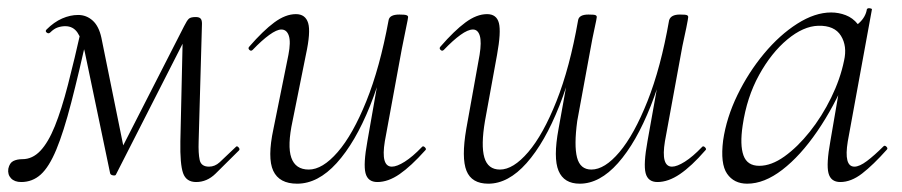

<svg xmlns="http://www.w3.org/2000/svg" viewBox="-25 -429 2170 462"><path d="M447 9Q423 9 415.5 -12.5Q408 -34 409 -89L415 -353L442 -378L254 -9Q253 -6 247 -7Q241 -8 240 -12L179 -304Q172 -335 161.5 -350.5Q151 -366 132 -366Q123 -366 114 -363Q105 -360 96 -351Q92 -347 87.5 -350.5Q83 -354 87 -358Q105 -376 124.5 -384.5Q144 -393 163 -393Q183 -393 198 -379.5Q213 -366 219 -338L275 -62L251 -39L418 -366Q425 -380 429.5 -384Q434 -388 446 -388Q454 -388 457.5 -384.5Q461 -381 461 -372L453 -89Q452 -60 455.5 -44Q459 -28 478 -28Q492 -28 503.5 -38.5Q515 -49 542 -75Q545 -79 549 -74.5Q553 -70 550 -67Q514 -31 493.5 -11Q473 9 447 9ZM26 9Q10 9 1.5 0Q-7 -9 -5 -23Q-2 -37 7 -41.5Q16 -46 29 -46Q53 -46 72 -66Q91 -86 107 -125.5Q123 -165 138.5 -225Q154 -285 172 -365L189 -361Q165 -254 146.5 -182.5Q128 -111 110.5 -69Q93 -27 73 -9Q53 9 26 9Z M690 13Q647 13 632.5 -18Q618 -49 633 -119L669 -297Q675 -328 670 -343Q665 -358 652 -358Q641 -358 623 -345Q605 -332 583 -309Q579 -305 575 -309Q571 -313 575 -317Q608 -355 635 -375Q662 -395 687 -395Q710 -395 716.5 -373.5Q723 -352 711 -297L679 -138Q666 -78 676 -49.5Q686 -21 718 -21Q751 -21 787.5 -63Q824 -105 856.5 -185.5Q889 -266 910 -380L921 -379Q901 -263 865.5 -174.5Q830 -86 785 -36.5Q740 13 690 13ZM883 9Q860 9 854.5 -12.5Q849 -34 859 -89L910 -380Q912 -394 936 -394Q949 -394 953 -392.5Q957 -391 957 -388Q957 -385 952 -361.5Q947 -338 942 -312L901 -89Q891 -28 918 -28Q930 -28 949 -40Q968 -52 990 -75Q993 -79 997.5 -74.5Q1002 -70 998 -67Q964 -29 936.5 -10Q909 9 883 9Z M1147 -395Q1170 -395 1175.5 -373.5Q1181 -352 1171 -297L1142 -138Q1132 -79 1140.5 -50Q1149 -21 1178 -21Q1210 -21 1246 -63Q1282 -105 1314 -185.5Q1346 -266 1366 -380L1376 -379Q1356 -263 1321 -174.5Q1286 -86 1242 -36.5Q1198 13 1150 13Q1110 13 1097.5 -18Q1085 -49 1097 -119L1129 -297Q1134 -328 1129.5 -343Q1125 -358 1113 -358Q1101 -358 1083 -345Q1065 -332 1043 -309Q1039 -305 1035 -309Q1031 -313 1035 -317Q1068 -355 1095 -375Q1122 -395 1147 -395ZM1611 -394Q1625 -394 1628 -392.5Q1631 -391 1631 -388Q1631 -385 1626.5 -362.5Q1622 -340 1617 -318L1575 -89Q1565 -28 1592 -28Q1604 -28 1623 -40Q1642 -52 1664 -75Q1667 -79 1671.5 -74.5Q1676 -70 1672 -67Q1639 -29 1611 -10Q1583 9 1557 9Q1534 9 1528.5 -12.5Q1523 -34 1533 -89L1585 -380Q1589 -394 1611 -394ZM1391 -394Q1405 -394 1408 -392.5Q1411 -391 1411 -388Q1411 -385 1405.5 -360Q1400 -335 1396 -312L1364 -138Q1356 -79 1363.5 -50Q1371 -21 1398 -21Q1430 -21 1465.5 -63Q1501 -105 1533 -185.5Q1565 -266 1585 -380L1596 -379Q1576 -263 1541 -174.5Q1506 -86 1462 -36.5Q1418 13 1370 13Q1332 13 1319 -18Q1306 -49 1319 -119L1366 -380Q1368 -394 1391 -394Z M1773 13Q1741 13 1724.5 -11Q1708 -35 1715 -91Q1723 -146 1749.5 -200.5Q1776 -255 1813.5 -300Q1851 -345 1893.5 -372Q1936 -399 1975 -399Q1993 -399 2010 -392.5Q2027 -386 2039 -371Q2051 -356 2053 -332L2015 -357Q2026 -359 2042 -373.5Q2058 -388 2061 -407Q2063 -410 2068.5 -409Q2074 -408 2073 -406L2015 -89Q2005 -28 2031 -28Q2043 -28 2061 -41.5Q2079 -55 2101 -77Q2104 -80 2108 -76Q2112 -72 2109 -69Q2076 -32 2049.5 -11.5Q2023 9 1997 9Q1974 9 1968.5 -12.5Q1963 -34 1973 -89L1997 -229L2013 -246Q1982 -172 1941.5 -113Q1901 -54 1857.5 -20.5Q1814 13 1773 13ZM1802 -30Q1831 -30 1862.5 -52.5Q1894 -75 1923.5 -112Q1953 -149 1975 -194Q1997 -239 2006 -283Q2014 -318 1998.5 -343Q1983 -368 1944 -367Q1908 -366 1869.5 -334Q1831 -302 1801.5 -248.5Q1772 -195 1762 -127Q1755 -80 1764 -55Q1773 -30 1802 -30Z"/></svg>

Font: Cormorant Garamond Light
Style: Italic
Weight: 300
Italic angle: -10°
Designer: Christian Thalmann (Catharsis Fonts)
Foundry: Catharsis Fonts
Version: Version 4.001